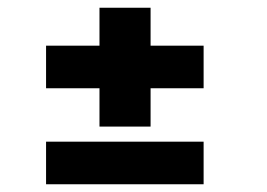

<svg xmlns="http://www.w3.org/2000/svg" viewBox="-20 -546 690 496"><path d="M237 -219V-318H99V-428H237V-526H369V-428H506V-318H369V-219ZM99 -70V-180H506V-70Z"/></svg>

Font: Trispace
Style: Bold
Weight: 700
Designer: Tyler Finck
Foundry: Etcetera Type Company
Version: Version 1.210; ttfautohint (v1.8.3)